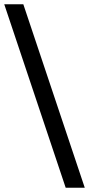

<svg xmlns="http://www.w3.org/2000/svg" viewBox="-43 -831 420 906"><path d="M267 55 -23 -811H67L357 55Z"/></svg>

Font: Krub SemiBold
Style: Regular
Weight: 600
Version: Version 1.000; ttfautohint (v1.6)